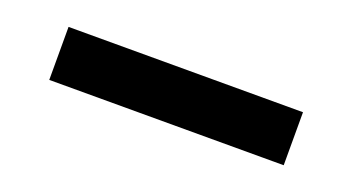

<svg xmlns="http://www.w3.org/2000/svg" viewBox="-25 -507 651 354"><g transform="rotate(20 300.0 -330.0)"><path d="M69.8 -277.8V-381.8H529.8V-277.8Z"/></g></svg>

Font: Office Code Pro D Bold
Style: Regular
Weight: 700
Designer: Nathan Rutzky & Paul D. Hunt
Foundry: Adobe Systems Incorporated
Version: Version 1.004;PS 001.004;hotconv 1.0.70;makeotf.lib2.5.58329